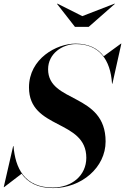

<svg xmlns="http://www.w3.org/2000/svg" viewBox="-41 -994 671 1030"><path d="M400.5 -907.5 267 -974.5 265 -973 361 -850H435L575 -973L573.5 -974.5ZM-19 10 75 -62C107.5 -15.5 160.5 15 244 15C395.5 15 525.5 -95 525.5 -235C525.5 -497.5 217 -440 217 -622.5C217 -706 293 -757.5 366.5 -757.5C490.5 -757.5 552 -674.5 560 -545H562L610 -760H608L515.5 -692.5C483 -735.5 433 -760 364 -760C263 -760 114.5 -680 114.5 -525C114.5 -297.5 422 -355 422 -147.5C422 -53.5 345.5 12 242 12C89 12 41 -94 31.5 -210H29.5L-21 10Z"/></svg>

Font: Bodoni* 96pt Medium
Style: Italic
Weight: 500
Italic angle: -13°
Version: Version 2.3